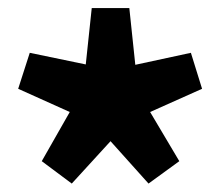

<svg xmlns="http://www.w3.org/2000/svg" viewBox="-20 -839 540 469"><path d="M155.3 -390.6 82 -445.3 150.4 -565.4 24.4 -622.1 52.7 -710 189.5 -681.6 204.1 -819.3H295.9L310.5 -680.7L446.3 -710L473.6 -622.1L346.7 -565.4L418 -445.3L342.8 -390.6L250 -494.1Z"/></svg>

Font: GenEi Gothic M Heavy
Style: Regular
Weight: 800
Designer: o_tamon (Modified); [Source Han Sans]
Ryoko NISHIZUKA  (kana & ideographs); Paul D. Hunt (Latin, Greek & Cyrillic); Wenl
Version: Version 1.1a;Original Version 1.004